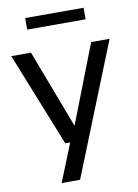

<svg xmlns="http://www.w3.org/2000/svg" viewBox="-102 -811 789 1097"><g transform="rotate(-10 292.0 -262.0)"><path d="M224.5 0 7 -544H121.5L294 -89.5L470.5 -544H577.5L271.5 220H164.5L253 0ZM123 -677.5V-744.5H462V-677.5Z"/></g></svg>

Font: Encode Sans SmExp Md
Style: Regular
Weight: 500
Width: 6
Designer: Multiple Designers
Foundry: Impallari Type
Version: Version 3.002; ttfautohint (v1.8.3) -l 8 -r 50 -G 200 -x 14 